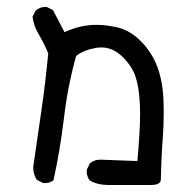

<svg xmlns="http://www.w3.org/2000/svg" viewBox="-20 -423 540 548"><path d="M403.3 105Q406.7 105 410.4 105Q414.1 105 419.4 104.5Q434.6 103 438 94.7Q439 92.8 439 89.4Q439 85.9 439.2 81.3Q439.5 76.7 439.7 71.5Q439.9 66.4 439.9 61Q440.4 49.8 441.2 27.3Q441.9 4.9 444.6 -29.3Q447.3 -63.5 447.3 -102.1Q447.3 -114.7 446.8 -128.9Q445.8 -183.6 430.7 -228Q415 -272 381.8 -305.7Q348.6 -338.9 308.6 -346.2Q279.3 -352.1 253.9 -352.1Q244.1 -352.1 235.4 -351.1Q202.1 -348.1 168 -333L164.1 -331.1L131.3 -394L114.3 -402.8Q111.8 -403.3 109.9 -403.3Q93.8 -403.3 81.5 -392.6L72.8 -375Q76.7 -347.7 90.8 -324.7Q105.5 -299.8 117.7 -271Q109.9 -188 98.1 -106.9L74.7 54.2Q74.7 74.2 85 90.3L102.5 99.1Q105 99.6 107.4 99.6Q122.6 99.6 132.8 91.3Q151.9 3.4 162.6 -86.4Q173.3 -177.7 197.3 -263.2Q217.8 -280.3 256.3 -286.6Q262.7 -287.6 269.5 -287.6Q300.8 -287.6 327.1 -263.2Q358.4 -233.9 368.2 -199.7Q379.9 -160.2 379.9 -98.6Q379.9 -49.8 372.1 36.6L266.6 32.7Q249 32.7 236.8 43L228 60.5Q227.5 63.5 227.5 65.9Q227.5 68.4 227.8 71.5Q228 74.7 229.5 78.6Q231.4 86.4 236.3 92.3Q259.3 105 288.1 105Q292 105 295.4 105H295.9H403.3Z"/></svg>

Font: Bakudai
Style: Light
Weight: 300
Version: Version 1.48